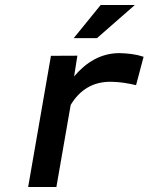

<svg xmlns="http://www.w3.org/2000/svg" viewBox="-20 -753 627 773"><path d="M461.4 -539.1Q485.8 -538.6 510.3 -535.4Q534.7 -532.2 558.1 -524.4L527.8 -410.2Q502.9 -416 478.3 -419.7Q453.6 -423.3 427.7 -423.8Q373 -424.3 332.8 -400.6Q292.5 -377 264.6 -330.6L207 0H93.3L185.1 -528.3L291.5 -528.8L278.3 -445.3Q295.9 -466.3 316.2 -483.6Q336.4 -501 359.4 -513.4Q382.3 -525.9 407.7 -532.5Q433.1 -539.1 461.4 -539.1ZM385.3 -732.9H522.9L370.6 -599.6H276.9Z"/></svg>

Font: Roboto Mono Medium
Style: Italic
Weight: 500
Designer: Google
Version: Version 2.000985; 2015; ttfautohint (v1.3)